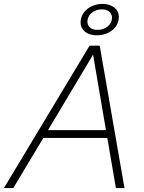

<svg xmlns="http://www.w3.org/2000/svg" viewBox="-51 -964 736 984"><path d="M460 -730H408L-31 0H17L171 -257H499L543 0H587ZM195 -297 426 -684 492 -297ZM362 -849C362 -810 395 -783 445 -783C502 -783 558 -818 558 -877C558 -918 523 -944 474 -944C418 -944 362 -907 362 -849ZM397 -853C397 -887 428 -916 470 -916C503 -916 523 -899 523 -873C523 -840 492 -811 449 -811C417 -811 397 -827 397 -853Z"/></svg>

Font: Nacelle UltraLight
Style: Italic
Weight: 200
Italic angle: -12°
Designer: Sora Sagano
Foundry: Sora Sagano
Version: Version 1.000;FEAKit 1.0